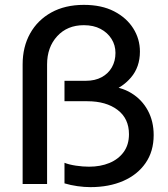

<svg xmlns="http://www.w3.org/2000/svg" viewBox="-20 -756 690 789"><path d="M351.5 13Q326.5 13 298.2 9Q270 5 245 -2.5V-87Q263.5 -79.5 292.2 -75.2Q321 -71 346 -71Q392.5 -71 429.5 -86.2Q466.5 -101.5 488.2 -131.2Q510 -161 510 -204.5Q510 -269 463 -304.5Q416 -340 339 -340H245V-424H333Q370.5 -424 397.8 -438.8Q425 -453.5 439.8 -479.5Q454.5 -505.5 454.5 -538.5Q454.5 -570.5 438.2 -596.2Q422 -622 393.2 -637.2Q364.5 -652.5 324.5 -652.5Q256.5 -652.5 215 -607.2Q173.5 -562 173.5 -491V0H73V-491Q73 -563.5 103.8 -618.5Q134.5 -673.5 191 -704.8Q247.5 -736 324.5 -736Q397.5 -736 448.8 -709.5Q500 -683 527.5 -639.5Q555 -596 555 -544Q555 -480.5 518 -437.2Q481 -394 424.5 -376.5L416.5 -402.5Q476.5 -400 520 -373.2Q563.5 -346.5 587.5 -302Q611.5 -257.5 611.5 -201Q611.5 -134 578.2 -86Q545 -38 486.5 -12.5Q428 13 351.5 13Z"/></svg>

Font: Azeret Mono Thin
Style: Regular
Weight: 100
Designer: Martin Vácha
Foundry: Displaay
Version: Version 1.002